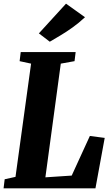

<svg xmlns="http://www.w3.org/2000/svg" viewBox="-22 -1027 608 1047"><path d="M-2.5 0 3.5 -49.5 62.5 -62.5 147.5 -680 85 -693.5 91 -743H390.5L384.5 -693.5L309.5 -680L225.5 -60L369 -69.5L468 -285.5L549 -275L498.5 0ZM249.5 -799.5 190 -845 338 -1007 441.5 -933Q407 -901 373 -876.8Q339 -852.5 307.8 -834Q276.5 -815.5 249.5 -799.5Z"/></svg>

Font: Merriweather 24pt SemiCondensed Black
Style: Italic
Weight: 900
Width: 4
Italic angle: -7.8°
Designer: Eben Sorkin
Foundry: Eben Sorkin
Version: Version 2.101